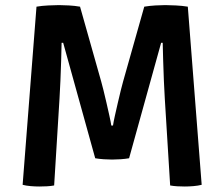

<svg xmlns="http://www.w3.org/2000/svg" viewBox="-20 -708 858 734"><path d="M119.5 -682.5Q140 -686 164.5 -687.2Q189 -688.5 205.5 -688.5Q222 -688.5 243.8 -687.2Q265.5 -686 286 -682.5L367 -396Q370 -385.5 375.5 -363.5Q381 -341.5 387 -315.2Q393 -289 398.2 -265.5Q403.5 -242 405.5 -228H412Q414 -242 419.2 -265.5Q424.5 -289 430.5 -315.2Q436.5 -341.5 442 -363.5Q447.5 -385.5 450.5 -396L531.5 -682.5Q553 -686 574.2 -687.2Q595.5 -688.5 612 -688.5Q628.5 -688.5 652.5 -687.2Q676.5 -686 698 -682.5L751 -1.5Q737.5 2 719.8 3.5Q702 5 686.5 5Q672 5 658.2 4.2Q644.5 3.5 630.5 1L610 -331Q608 -361.5 606.5 -399.5Q605 -437.5 603.8 -475.8Q602.5 -514 602 -544.5H596L473.5 -103Q459.5 -100.5 440.8 -99.2Q422 -98 408.5 -98Q395 -98 376.5 -99.2Q358 -100.5 344 -103L221.5 -544.5H215.5Q215 -514 213.8 -475.8Q212.5 -437.5 211 -399.5Q209.5 -361.5 207.5 -331L187 1Q173.5 3.5 159.2 4.2Q145 5 130 5Q114.5 5 97 3.5Q79.5 2 66.5 -1.5Z"/></svg>

Font: Signika Negative SC SemiBold
Style: Regular
Weight: 600
Designer: Anna Giedryś
Foundry: Anna Giedryś
Version: Version 2.000; ttfautohint (v1.8.3) -l 8 -r 50 -G 200 -x 9 -